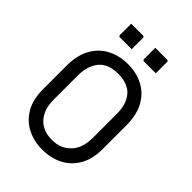

<svg xmlns="http://www.w3.org/2000/svg" viewBox="-261 -1030 1172 1172"><g transform="rotate(45 325.0 -444.0)"><path d="M326 -720Q399 -720 457 -690Q515 -660 549 -599.5Q583 -539 583 -446V-245Q583 -156 548 -97Q513 -38 454.5 -9Q396 20 324 20Q254 20 195.5 -9Q137 -38 102 -97Q67 -156 67 -245V-446Q67 -539 101.5 -599.5Q136 -660 194.5 -690Q253 -720 326 -720ZM158 -247Q158 -192 173.5 -157.5Q189 -123 210 -104Q228 -87 256 -75.5Q284 -64 326 -64Q398 -64 445 -112Q492 -160 492 -250V-455Q492 -508 478.5 -542Q465 -576 443 -597Q424 -615 394.5 -625.5Q365 -636 326 -636Q238 -636 198 -586Q158 -536 158 -455ZM165 -908H266Q277 -908 277 -897V-800H176Q165 -800 165 -811ZM373 -908H474Q485 -908 485 -897V-800H384Q373 -800 373 -811Z"/></g></svg>

Font: Recursive Sn Lnr St
Style: Regular
Weight: 400
Version: Version 1.079;hotconv 1.0.112;makeotfexe 2.5.65598; ttfautoh